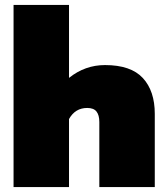

<svg xmlns="http://www.w3.org/2000/svg" viewBox="-20 -759 678 779"><path d="M35 -739H260V-443Q325 -495 406 -495Q511 -495 559.5 -442.5Q608 -390 608 -297V0H383V-264Q383 -292 371.5 -306.5Q360 -321 334 -321Q285 -321 260 -276V0H35Z"/></svg>

Font: Prompt Black
Style: Regular
Weight: 900
Designer: Katatrad Team
Foundry: CadsonDemak
Version: Version 1.001